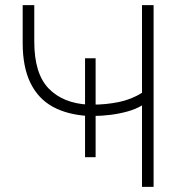

<svg xmlns="http://www.w3.org/2000/svg" viewBox="-20 -725 721 745"><path d="M531 0V-316Q508 -302 476.5 -293Q445 -284 409.5 -279.5Q374 -275 341 -275L351 -284V-115H310V-284L322 -275Q241 -280 184.5 -311Q128 -342 98 -403.5Q68 -465 68 -558V-705H113V-564Q113 -439 169 -381.5Q225 -324 323 -319L310 -309V-499H351V-309L341 -319Q391 -319 440.5 -329Q490 -339 531 -365V-705H576V0Z"/></svg>

Font: Nunito Sans 10pt ExtraLight
Style: Regular
Weight: 250
Designer: Vernon Adams
Foundry: Vernon Adams
Version: Version 3.101;gftools[0.9.27]